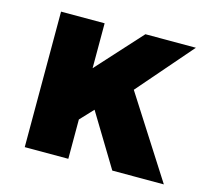

<svg xmlns="http://www.w3.org/2000/svg" viewBox="-80 -604 763 698"><g transform="rotate(15 301.5 -255.0)"><path d="M68 0V-510H232V-341L385.5 -510H575.5L397 -304L591.5 0H397.5L278 -197L232 -148V0Z"/></g></svg>

Font: Geologica
Style: Bold
Weight: 700
Designer: Sindre Bremnes, Frode Helland
Foundry: Monokrom Skriftforlag AS
Version: Version 1.010; ttfautohint (v1.8.4.7-5d5b);gftools[0.9.28]